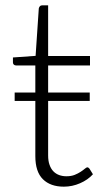

<svg xmlns="http://www.w3.org/2000/svg" viewBox="-20 -692 386 720"><path d="M35 -345H112.5V-446.5H41Q35.5 -446.5 32 -449.5Q28.5 -452.5 28.5 -458V-476.5L113.5 -482.5L125.5 -660.5Q126.5 -665 129.5 -668.5Q132.5 -672 138 -672H160.5V-482H317.5V-446.5H160.5V-345H316.5V-313.5H160.5V-109Q160.5 -88.5 165.8 -73.8Q171 -59 180.2 -49.5Q189.5 -40 202 -35.5Q214.5 -31 229 -31Q247 -31 260 -36.2Q273 -41.5 282.5 -47.8Q292 -54 298 -59.2Q304 -64.5 307.5 -64.5Q311.5 -64.5 315.5 -59.5L328.5 -38.5Q309.5 -17.5 280.2 -4.8Q251 8 219.5 8Q169 8 140.8 -20Q112.5 -48 112.5 -106.5V-313.5H35Z"/></svg>

Font: Lato Light
Style: Regular
Weight: 300
Designer: Lukasz Dziedzic
Foundry: tyPoland Lukasz Dziedzic
Version: Version 2.007; 2014-02-27